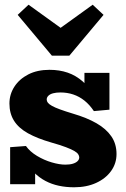

<svg xmlns="http://www.w3.org/2000/svg" viewBox="-20 -780 534 814"><path d="M294 14Q260 14 229.5 7.5Q199 1 172.5 -13Q146 -27 123 -50Q100 -73 82 -105L129 -108V1H23V-156L90 -161Q107 -137 137 -119Q167 -101 199.5 -91.5Q232 -82 257 -82Q276 -82 289 -86Q302 -90 309 -97Q316 -104 316 -113Q316 -119 311.5 -126Q307 -133 295 -140Q283 -147 259.5 -156Q236 -165 197 -176Q138 -193 98.5 -215Q59 -237 39.5 -268Q20 -299 20 -341Q20 -380 41 -412.5Q62 -445 100 -464.5Q138 -484 190 -484Q232 -484 267 -472Q302 -460 331.5 -434Q361 -408 385 -365L338 -361V-471H444V-315L378 -309Q360 -336 338 -353.5Q316 -371 290.5 -379.5Q265 -388 236 -388Q218 -388 205 -384.5Q192 -381 185 -374Q178 -367 178 -358Q178 -351 183 -344.5Q188 -338 200.5 -331Q213 -324 235 -316Q257 -308 290 -298Q348 -281 389 -257.5Q430 -234 452 -202Q474 -170 474 -127Q474 -87 451 -55Q428 -23 387.5 -4.5Q347 14 294 14ZM373 -760 419 -717 274 -544H200L55 -717L101 -760L237 -662Z"/></svg>

Font: BioRhyme ExtraBold ExtraBold
Style: Regular
Weight: 800
Version: Version 1.600;gftools[0.9.33]